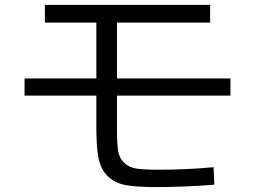

<svg xmlns="http://www.w3.org/2000/svg" viewBox="-20 -740 1040 783"><path d="M163.1 -720.2H836.9V-647.9H457V-419.9H919.9V-350.1H457V-217.8Q457 -156.7 461.4 -126.5Q465.8 -96.2 485.8 -76.7Q505.9 -57.1 535.9 -52.5Q565.9 -47.9 627 -47.9Q739.7 -47.9 851.1 -58.1L854 13.2Q733.9 22.9 612.8 22.9Q534.7 22.9 490.7 14.4Q446.8 5.9 418.9 -22Q391.1 -49.8 382.1 -94Q373 -138.2 373 -216.8V-350.1H80.1V-419.9H373V-647.9H163.1Z"/></svg>

Font: WebKoruri
Style: Regular
Weight: 400
Foundry: lindwurm / mohemohe
Version: Version 1.00